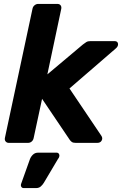

<svg xmlns="http://www.w3.org/2000/svg" viewBox="-20 -730 623 981"><path d="M25 0Q15 0 9 -7Q3 -14 5 -25L146 -685Q148 -696 156.5 -703Q165 -710 175 -710H273Q284 -710 289.5 -703Q295 -696 293 -685L222 -350L404 -503Q413 -510 421 -515Q429 -520 443 -520H565Q581 -520 583 -506.5Q585 -493 570 -481L335 -278L498 -36Q506 -24 499.5 -12Q493 0 477 0H367Q353 0 346.5 -5Q340 -10 336 -16L195 -225L152 -25Q150 -14 142 -7Q134 0 123 0ZM101 231Q93 231 89 224.5Q85 218 88 209L133 83Q138 70 148.5 60Q159 50 175 50H269Q277 50 281 56Q285 62 283 69Q282 72 281 75Q280 78 277 81L204 204Q198 214 188.5 222.5Q179 231 164 231Z"/></svg>

Font: Rubik SemiBold
Style: Italic
Weight: 600
Italic angle: -12°
Designer: Hubert and Fischer
Foundry: Hubert and Fischer
Version: Version 2.300;gftools[0.9.30]